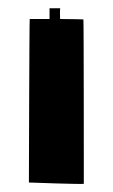

<svg xmlns="http://www.w3.org/2000/svg" viewBox="-20 -600 273 465"><path d="M50 -158C50 -158 183 -153 183 -155C183 -156 183 -552 182 -553C182 -553 154 -554 125 -554C125 -555 126 -555 126 -555C125 -555 125 -580 126 -580H100V-554H52C51 -554 50 -158 50 -158Z"/></svg>

Font: Getaway
Style: Regular
Weight: 400
Version: Version 0.1